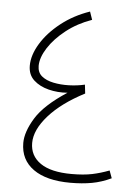

<svg xmlns="http://www.w3.org/2000/svg" viewBox="-51 -715 529 760"><g transform="rotate(5 214.0 -335.0)"><path d="M408 -56 419 -26Q381 -8 342.5 -1Q304 6 257 6Q162 6 110 -31Q58 -68 58 -135Q58 -179 92 -234.5Q126 -290 215 -348Q176 -345 140 -354Q104 -363 80.5 -384.5Q57 -406 57 -442Q57 -484 85 -530Q113 -576 162.5 -615Q212 -654 276 -676L287 -644Q230 -624 186 -589.5Q142 -555 117 -516Q92 -477 92 -444Q92 -418 109.5 -403.5Q127 -389 156 -383Q185 -377 218 -378Q251 -379 281 -386L285 -351Q194 -304 143.5 -247Q93 -190 93 -138Q93 -87 135 -58Q177 -29 259 -29Q307 -29 340.5 -36Q374 -43 408 -56Z"/></g></svg>

Font: Noto Sans Arabic UI SmCn XLt
Style: Regular
Weight: 200
Width: 4
Designer: Monotype Design Team, Nadine Chahine and Nizar Qandah
Foundry: Monotype Imaging Inc.
Version: Version 2.010; ttfautohint (v1.8.4.7-5d5b)